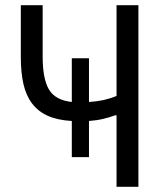

<svg xmlns="http://www.w3.org/2000/svg" viewBox="-20 -718 640 738"><path d="M256 -253Q202 -256 164.5 -272.5Q127 -289 103.5 -320Q80 -351 70 -395.5Q60 -440 60 -500V-698H144V-500Q144 -414 168.5 -373.5Q193 -333 256 -326V-494H322V-326Q353 -328 378 -333.5Q403 -339 428 -349V-698H512V0H428V-275H423Q402 -267 376.5 -261Q351 -255 322 -253V-114H256Z"/></svg>

Font: IBM Plex Mono
Style: Regular
Weight: 400
Monospace: yes
Designer: Mike Abbink, Paul van der Laan, Pieter van Rosmalen
Foundry: Bold Monday
Version: Version 2.3